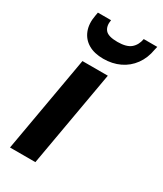

<svg xmlns="http://www.w3.org/2000/svg" viewBox="-187 -813 752 885"><g transform="rotate(30 189.0 -370.5)"><path d="M22 0 112 -512H247L157 0ZM189 -569Q141 -569 109 -588Q77 -607 63.5 -642Q50 -677 59 -724L62 -741H132Q126 -707 142 -688Q158 -669 207 -669Q255 -669 277.5 -688Q300 -707 306 -741H378L374 -724Q366 -676 340.5 -641Q315 -606 276 -587.5Q237 -569 189 -569Z"/></g></svg>

Font: DM Sans 12pt
Style: Bold Italic
Weight: 700
Italic angle: -10°
Version: Version 4.004;gftools[0.9.30]